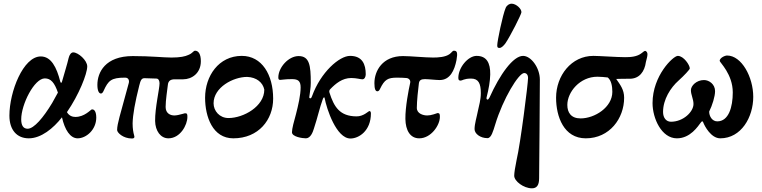

<svg xmlns="http://www.w3.org/2000/svg" viewBox="-20 -736 4134 1041"><path d="M136 14C203 14 269 -40 316 -100C331 -32 361 14 401 14C447 14 502 -32 502 -99C502 -113 499 -143 480 -143C480 -143 479 -143 478 -143C470 -140 438 -102 389 -102C374 -102 355 -107 343 -128C408 -222 453 -336 453 -376C453 -409 404 -452 377 -452C365 -452 356 -438 352 -421C345 -390 329 -339 316 -293C315 -289 313 -287 312 -287C310 -287 308 -289 307 -293C287 -372 257 -430 201 -430C106 -430 31 -239 31 -109C31 -31 72 14 136 14ZM130 -38C105 -38 95 -58 95 -89C95 -170 166 -311 223 -311C256 -311 276 -287 294 -234C283 -215 273 -196 263 -178C215 -98 164 -38 130 -38Z M696 15C706 15 712 10 707 -3C703 -17 699 -38 699 -67C700 -114 712 -181 735 -272C742 -300 747 -312 763 -312C764 -312 764 -312 765 -312L828 -310C840 -310 845 -297 845 -284C845 -255 820 -150 821 -80C822 -26 851 14 893 14C957 14 996 -58 996 -102C996 -117 995 -122 983 -122L968 -118C955 -114 937 -110 925 -110C904 -110 878 -121 878 -156C878 -193 887 -248 890 -275C892 -297 904 -306 927 -306H973C1020 -306 1069 -339 1069 -404C1069 -443 1056 -461 1038 -461C1028 -461 1026 -448 1001 -438C984 -430 957 -424 910 -424C887 -424 862 -426 826 -428C793 -430 747 -432 700 -432C550 -432 508 -343 508 -276C508 -243 517 -229 527 -229C536 -229 540 -240 542 -244C567 -299 583 -315 657 -315C678 -316 682 -298 678 -285L628 -102C620 -71 615 -49 615 -31C615 -17 647 15 696 15Z M1245 14C1382 14 1461 -87 1461 -201C1461 -331 1400 -433 1291 -433C1166 -433 1092 -324 1092 -206C1092 -103 1133 14 1245 14ZM1219 -96C1170 -96 1138 -135 1138 -176C1138 -262 1244 -319 1320 -319C1371 -317 1405 -289 1413 -250C1413 -159 1300 -96 1219 -96Z M1880 15C1925 15 1991 -26 1991 -121C1991 -127 1989 -134 1983 -134C1978 -134 1951 -104 1912 -105C1823 -106 1791 -155 1766 -235C1764 -242 1766 -248 1771 -253C1800 -283 1836 -313 1884 -313C1914 -313 1933 -306 1945 -306C1956 -306 1963 -319 1963 -333C1963 -388 1944 -433 1878 -433C1820 -433 1719 -345 1672 -215C1667 -202 1665 -203 1662 -203C1659 -203 1656 -206 1657 -210C1660 -239 1665 -258 1665 -288C1665 -381 1658 -432 1599 -432C1544 -432 1489 -370 1489 -316C1489 -303 1494 -303 1501 -303C1511 -303 1524 -307 1563 -307C1596 -307 1610 -297 1610 -262C1610 -221 1597 -165 1585 -118C1574 -78 1563 -39 1563 -19C1563 6 1620 14 1639 14C1664 13 1676 -19 1682 -39C1703 -102 1712 -149 1731 -201C1732 -205 1735 -208 1737 -208C1739 -208 1740 -207 1740 -205C1751 -145 1804 15 1880 15Z M2253 14C2317 14 2365 -57 2365 -102C2365 -117 2364 -123 2352 -123C2351 -123 2342 -119 2331 -116C2319 -112 2306 -110 2296 -110C2276 -110 2240 -119 2240 -151C2240 -187 2247 -253 2251 -283C2253 -301 2263 -307 2284 -307C2303 -307 2345 -302 2364 -302C2420 -302 2444 -354 2455 -410C2462 -450 2459 -461 2441 -461C2433 -461 2430 -452 2418 -443C2395 -426 2355 -424 2328 -424C2284 -424 2205 -432 2165 -432C2054 -432 2010 -352 2010 -285C2010 -253 2016 -241 2026 -241C2035 -241 2039 -251 2041 -255C2065 -305 2083 -315 2133 -315C2152 -315 2172 -314 2183 -313C2197 -312 2207 -301 2204 -287C2196 -252 2177 -155 2178 -91C2179 -29 2204 14 2253 14Z M2688 -476C2700 -476 2713 -491 2721 -502C2748 -542 2806 -657 2807 -669C2809 -687 2780 -715 2755 -716C2744 -717 2729 -709 2722 -694C2705 -654 2676 -512 2676 -491C2676 -481 2677 -476 2688 -476ZM2864 285C2889 285 2903 270 2903 231C2904 57 2907 -129 2907 -304C2907 -369 2859 -433 2816 -433C2762 -433 2690 -332 2634 -207C2629 -199 2627 -196 2623 -196C2621 -196 2616 -199 2618 -207C2630 -255 2637 -294 2638 -332C2639 -397 2617 -433 2564 -433C2518 -433 2465 -370 2465 -314C2465 -302 2469 -299 2478 -299C2486 -299 2496 -310 2534 -310C2574 -310 2587 -284 2587 -231C2587 -195 2577 -163 2571 -134C2565 -102 2553 -65 2553 -36C2553 -11 2584 13 2623 13C2644 13 2654 -26 2665 -61C2707 -200 2792 -340 2822 -340C2835 -340 2843 -330 2843 -313C2843 -283 2802 42 2781 131C2773 170 2768 201 2768 217C2768 246 2819 285 2864 285Z M3156 14C3285 14 3364 -94 3364 -206C3364 -250 3343 -276 3321 -308C3337 -309 3378 -309 3394 -309C3447 -309 3475 -348 3482 -400C3491 -435 3496 -451 3480 -460C3473 -461 3469 -455 3459 -448C3434 -428 3399 -426 3369 -426C3325 -426 3229 -433 3197 -433C3078 -433 2995 -326 2995 -206C2995 -104 3037 14 3156 14ZM3128 -94C3076 -94 3056 -126 3056 -167C3056 -237 3124 -320 3219 -320C3236 -320 3257 -318 3275 -316C3295 -300 3300 -267 3300 -238C3300 -154 3204 -94 3128 -94Z M3650 14C3723 14 3764 -51 3780 -72C3783 -76 3785 -78 3787 -78C3790 -78 3792 -76 3793 -72C3800 -53 3835 14 3885 14C3999 14 4064 -101 4064 -211C4064 -318 4001 -435 3922 -435C3910 -435 3882 -422 3882 -406C3882 -398 3953 -334 3953 -235C3953 -156 3931 -78 3869 -78C3841 -78 3825 -106 3825 -131C3842 -165 3857 -213 3857 -242C3857 -279 3825 -302 3797 -302C3756 -302 3726 -271 3726 -247C3726 -222 3740 -199 3740 -172C3740 -130 3685 -76 3618 -76C3592 -76 3575 -97 3575 -129C3575 -197 3616 -261 3659 -299C3689 -326 3720 -359 3720 -365C3720 -383 3687 -433 3655 -433C3630 -433 3518 -326 3518 -177C3518 -94 3567 14 3650 14Z"/></svg>

Font: EB Garamond
Style: Bold
Weight: 700
Designer: Georg Duffner and Octavio Pardo
Foundry: Georg Duffner
Version: Version 1.000;PS 001.000;hotconv 1.0.88;makeotf.lib2.5.64775